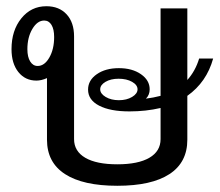

<svg xmlns="http://www.w3.org/2000/svg" viewBox="-20 -587 706 617"><path d="M582 -279V-138Q582 -65 524.5 -27.5Q467 10 357 10Q247 10 189 -27.5Q131 -65 131 -138V-336Q113 -328 97 -328Q61 -328 39 -355.5Q17 -383 17 -429Q17 -489 48.5 -528Q80 -567 129 -567Q170 -567 194 -541Q218 -515 218 -470V-140Q218 -101 254 -80Q290 -59 357 -59Q424 -59 460 -80Q496 -101 496 -140V-240Q449 -229 396 -229Q334 -229 298.5 -247.5Q263 -266 263 -299Q263 -329 291 -348.5Q319 -368 362 -368Q405 -368 433 -348.5Q461 -329 461 -300Q461 -282 449 -270Q473 -273 496 -279V-560H582V-330Q608 -359 620 -399H665Q644 -323 582 -279ZM154 -468Q154 -493 145.5 -507Q137 -521 122 -521Q100 -521 84 -494Q68 -467 68 -429Q68 -404 77 -389.5Q86 -375 101 -375Q123 -375 138.5 -402Q154 -429 154 -468ZM422 -300Q422 -314 404.5 -324Q387 -334 361 -334Q336 -334 319 -324Q302 -314 302 -300Q302 -286 319.5 -275.5Q337 -265 362 -265Q387 -265 404.5 -275.5Q422 -286 422 -300Z"/></svg>

Font: KoHo Medium
Style: Regular
Weight: 500
Version: Version 1.000; ttfautohint (v1.6)